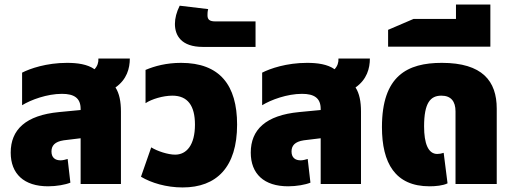

<svg xmlns="http://www.w3.org/2000/svg" viewBox="-20 -808 2256 843"><path d="M191 10C228 10 267 3 289 -6L277 -110C267 -107 256 -104 246 -104C222 -104 206 -116 206 -143C206 -168 220 -186 260 -192L334 -201V0H511V-318C511 -362 504 -398 487 -424C537 -459 550 -508 550 -551H412C413 -534 408 -518 395 -504C364 -526 320 -532 274 -532C184 -532 112 -507 77 -489V-346C116 -370 187 -396 252 -396C306 -396 334 -377 334 -330V-325L240 -316C92 -302 27 -238 27 -138C27 -45 85 10 191 10Z M782 15C931 15 1021 -74 1021 -261C1021 -434 945 -532 775 -532C711 -532 659 -518 619 -501V-355C646 -373 696 -388 737 -388C804 -388 836 -344 836 -261C836 -171 799 -129 749 -129C718 -129 671 -144 644 -161L599 -32C644 -5 710 15 782 15Z M871 -602H1102V-714H926C900 -714 891 -722 891 -741C891 -748 891 -757 894 -768L769 -783C755 -755 748 -728 748 -703C748 -653 775 -602 871 -602Z M1245 10C1282 10 1321 3 1343 -6L1331 -110C1321 -107 1310 -104 1300 -104C1276 -104 1260 -116 1260 -143C1260 -168 1274 -186 1314 -192L1388 -201V0H1565V-318C1565 -362 1558 -398 1541 -424C1591 -459 1604 -508 1604 -551H1466C1467 -534 1462 -518 1449 -504C1418 -526 1374 -532 1328 -532C1238 -532 1166 -507 1131 -489V-346C1170 -370 1241 -396 1306 -396C1360 -396 1388 -377 1388 -330V-325L1294 -316C1146 -302 1081 -238 1081 -138C1081 -45 1139 10 1245 10Z M1866 10C1892 10 1925 7 1945 -3L1928 -137C1920 -134 1909 -132 1900 -132C1860 -132 1842 -178 1842 -253C1842 -357 1870 -388 1918 -388C1960 -388 1980 -363 1980 -319V0H2161V-331C2161 -452 2098 -532 1920 -532C1768 -532 1657 -475 1657 -250C1657 -92 1715 10 1866 10Z M1684 -603H2133V-788H1982V-725H1796L1684 -677Z"/></svg>

Font: Noto Sans Thai UI SemCond Blk
Style: Regular
Weight: 900
Width: 4
Designer: Monotype Design Team
Foundry: Monotype Imaging Inc.
Version: Version 2.000